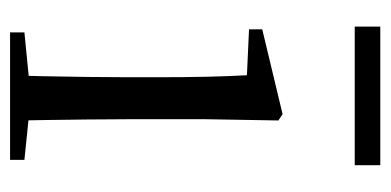

<svg xmlns="http://www.w3.org/2000/svg" viewBox="-212 -544 757 372"><g transform="rotate(90 166.0 -358.5)"><path d="M43.3 0V-27.8L153.1 -38.6H184.5L290.3 -27.8V0ZM126.3 0Q127.3 -24.4 128.2 -65.3Q129.1 -106.3 129.6 -150.7Q130.1 -195.1 130.1 -228.5V-288.8Q130.1 -339.6 129.2 -380.6Q128.3 -421.6 126.3 -458.9L37.3 -463V-488.6L201.7 -528L213.9 -519.8L211.5 -380.2V-228.5Q211.5 -195.1 212 -150.7Q212.5 -106.3 213.1 -65.3Q213.7 -24.4 214.7 0ZM32 -667.8V-717.3H300.6V-667.8Z"/></g></svg>

Font: Source Han Serif JP VF
Style: Regular
Weight: 250
Designer: Ryoko NISHIZUKA 西塚涼子 (kana & ideographs); Frank Grießhammer (Latin, Greek & Cyrillic); Wenlong ZHANG 张文龙 (bopomofo); San
Foundry: Adobe
Version: Version 2.001;hotconv 1.1.0;makeotfexe 2.6.0